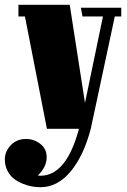

<svg xmlns="http://www.w3.org/2000/svg" viewBox="-60 -532 526 793"><path d="M314.9 0Q285.6 111.3 231.7 176.3Q177.7 241.2 106.9 241.2Q89.4 241.2 70.6 237.8Q51.8 234.4 31.5 225.8Q11.2 217.3 -4.4 204.6Q-20 191.9 -30 171.6Q-40 151.4 -40 126Q-40 93.3 -15.4 67.6Q9.3 42 46.9 42Q81.1 42 106.9 62.5Q132.8 83 132.8 117.2Q132.8 157.7 96.2 192.9Q98.1 192.9 101.6 193.4Q105 193.8 106.9 193.8Q214.4 193.8 266.1 0H133.8L43 -463.9H16.1V-512.2H228L291 -106.9L365.2 -463.9H280.8L273.9 -500H440.9V-463.9H414.1Z"/></svg>

Font: Lletraferida
Style: Heavy
Weight: 900
Designer: Josep Patau Bellart
Foundry: Josep Patau Bellart
Version: Version 1.000